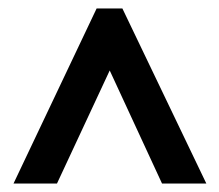

<svg xmlns="http://www.w3.org/2000/svg" viewBox="-20 -733 520 455"><path d="M12 -298 209 -713H270L469 -298H364L240 -566L115 -298Z"/></svg>

Font: Noto Sans Khmer UI ExtraCondensed SemiBold
Style: Regular
Weight: 600
Width: 2
Designer: Danh Hong and the Monotype Design Team
Foundry: Monotype Imaging Inc.
Version: Version 2.002; ttfautohint (v1.8.4.7-5d5b)